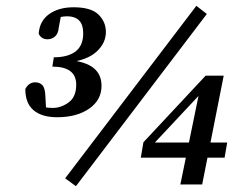

<svg xmlns="http://www.w3.org/2000/svg" viewBox="-20 -624 840 660"><path d="M241 16 204 -11 655 -604 691 -576ZM176 -221Q124 -221 95.5 -245Q67 -269 67 -318Q79 -341 101 -341Q116 -341 125.5 -331.5Q135 -322 136 -293L139 -239L106 -265Q128 -253 161 -253Q190 -253 216 -272Q242 -291 242 -333Q242 -395 160 -395L165 -427Q213 -427 239.5 -447Q266 -467 266 -509Q266 -540 251.5 -554Q237 -568 211 -568Q201 -568 187.5 -565.5Q174 -563 160 -557L192 -583L182 -529Q180 -508 169 -498.5Q158 -489 143 -489Q122 -489 113 -508Q116 -552 149 -575.5Q182 -599 233 -599Q293 -599 318.5 -574Q344 -549 344 -514Q344 -476 312 -446.5Q280 -417 214 -409L216 -418Q275 -412 302 -390Q329 -368 329 -329Q329 -280 286.5 -250.5Q244 -221 176 -221ZM752 -82H464L473 -135L687 -364H749L675 10H600L666 -312H679L503 -124L499 -134H761Z"/></svg>

Font: Lisu Bosa ExtraBold
Style: Italic
Weight: 800
Italic angle: -19°
Designer: David Morse, Annie Olsen, Victor Gaultney, Frank Grießhammer (Latin)
Foundry: SIL International
Version: Version 2.000